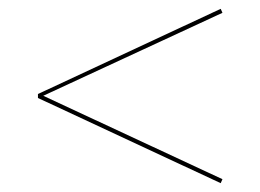

<svg xmlns="http://www.w3.org/2000/svg" viewBox="-20 -448 590 435"><path d="M78 -231 484 -42 480 -33 66 -226V-235L480 -428L484 -419Z"/></svg>

Font: Ysabeau Infant Hairline
Style: Regular
Weight: 100
Designer: Christian Thalmann (Catharsis Fonts)
Version: Version 0.003